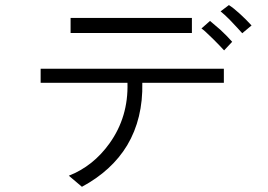

<svg xmlns="http://www.w3.org/2000/svg" viewBox="-20 -756 1040 745"><path d="M253.9 -686.5V-627.9H724.6V-686.5ZM137.7 -489.3V-434.6H474.6Q478.5 -302.7 405.3 -200.2Q341.8 -111.3 247.1 -74.2L297.9 -31.2Q414.1 -93.8 473.6 -192.4Q535.2 -295.9 532.2 -434.6H848.6V-489.3ZM868.2 -736.3 835.9 -711.9Q850.6 -700.2 870.1 -680.7Q880.9 -668.9 901.4 -647.5L919.9 -627L956.1 -657.2Q934.6 -680.7 911.1 -702.1Q886.7 -724.6 868.2 -736.3ZM794.9 -674.8 761.7 -645.5Q773.4 -637.7 794.9 -616.2Q807.6 -604.5 831.1 -580.1L849.6 -560.5L880.9 -593.8Q861.3 -616.2 835 -640.6Q816.4 -657.2 794.9 -674.8Z"/></svg>

Font: DotumChe
Style: Regular
Weight: 400
Monospace: yes
Version: Version 2.21